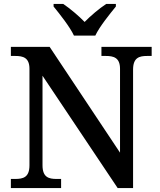

<svg xmlns="http://www.w3.org/2000/svg" viewBox="-20 -951 811 971"><path d="M354 -771H462C483 -816 535 -880 566 -918V-931H517C482 -908 438 -871 408 -840C378 -871 334 -908 300 -931H251V-918C282 -880 333 -816 354 -771ZM35 0H289V-46H266C227 -46 195 -54 195 -115V-568L575 0H653V-599C653 -660 685 -668 724 -668H747V-714H493V-668H515C554 -668 587 -660 587 -603V-179L231 -714H35V-668H57C96 -668 129 -660 129 -603V-115C129 -54 97 -46 57 -46H35Z"/></svg>

Font: Noto Serif Oriya Medium
Style: Regular
Weight: 500
Designer: David Williams
Foundry: Google LLC, David Williams
Version: Version 1.051